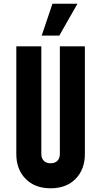

<svg xmlns="http://www.w3.org/2000/svg" viewBox="-20 -1000 546 1036"><path d="M438 -750V-169Q438 -86 388 -35Q338 16 253 16Q168.5 16 118.2 -35Q68 -86 68 -169V-750H203V-169Q203 -146.5 216 -132.8Q229 -119 253 -119Q277 -119 290 -132.8Q303 -146.5 303 -169V-750ZM205 -808 263 -980H398L300 -808Z"/></svg>

Font: Mohave Light
Style: Bold
Weight: 700
Version: Version 2.003